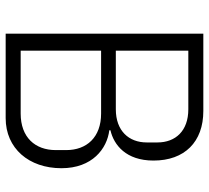

<svg xmlns="http://www.w3.org/2000/svg" viewBox="-50 -688 738 678"><g transform="rotate(90 319.0 -349.0)"><path d="M99 0H397C504 0 574 -82 574 -197C574 -306 505 -358 440 -366V-370C492 -382 547 -425 547 -522C547 -632 481 -698 372 -698H99ZM159 -337H381C465 -337 510 -286 510 -214V-177C510 -104 465 -53 381 -53H159ZM159 -645H366C442 -645 483 -600 483 -536V-498C483 -435 442 -389 366 -389H159Z"/></g></svg>

Font: IBM Plex Thai Looped Light
Style: Regular
Weight: 300
Designer: Mike Abbink, Paul van der Laan, Pieter van Rosmalen, Ben Mitchell, Mark Frömberg
Foundry: Bold Monday
Version: Version 1.0